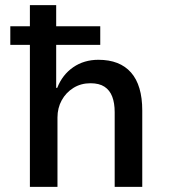

<svg xmlns="http://www.w3.org/2000/svg" viewBox="-20 -725 658 745"><path d="M96 0V-551H20V-623H96V-705H198V-623H369V-551H198V-384H202Q222 -435 264 -464Q306 -493 362 -493Q445 -493 488.5 -443.5Q532 -394 532 -296V0H425V-290Q425 -325 415.5 -350Q406 -375 385.5 -388.5Q365 -402 331 -402Q294 -402 265 -384Q236 -366 219.5 -336Q203 -306 203 -269V0Z"/></svg>

Font: Nunito Sans 7pt SemiCondensed SemiBold
Style: Regular
Weight: 600
Width: 4
Designer: Vernon Adams
Foundry: Vernon Adams
Version: Version 3.101;gftools[0.9.27]